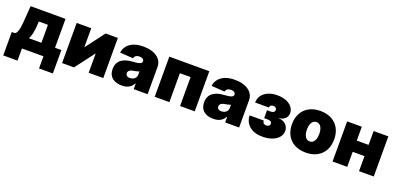

<svg xmlns="http://www.w3.org/2000/svg" viewBox="3 -1395 4944 2408"><g transform="rotate(20 2474.5 -190.5)"><path d="M16.1 162.1V-150.4H56.2Q74.7 -157.7 85.7 -183.1Q96.7 -208.5 102.5 -243.2Q108.4 -277.8 111.1 -313.7Q113.8 -349.6 115.7 -377.4L127.4 -535.6H593.3V-150.4H678.2V162.1H493.7V0H206.5V162.1ZM243.7 -150.4H411.6V-390.1H289.6V-377.4Q285.6 -294.9 275.4 -240.5Q265.1 -186 243.7 -150.4Z M1292 0H1097.2V-255.9H1095.2L900.9 0H742.2V-535.6H936.5V-283.7H938.5L1128.9 -535.6H1292Z M1540.5 8.8Q1488.3 8.8 1448.2 -8.3Q1408.2 -25.4 1385.7 -60.1Q1363.3 -94.7 1363.3 -147.9Q1363.3 -192.4 1378.4 -223.4Q1393.6 -254.4 1420.9 -274.4Q1448.2 -294.4 1484.4 -305.2Q1520.5 -315.9 1563 -318.8Q1608.4 -321.8 1636 -326.9Q1663.6 -332 1676 -341.3Q1688.5 -350.6 1688.5 -365.7V-367.7Q1688.5 -380.9 1680.9 -390.1Q1673.3 -399.4 1659.9 -404.3Q1646.5 -409.2 1627.9 -409.2Q1609.4 -409.2 1594.5 -403.8Q1579.6 -398.4 1570.3 -387.7Q1561 -377 1558.1 -360.8L1380.9 -372.6Q1387.7 -422.9 1417.5 -461.4Q1447.3 -500 1501.2 -522.2Q1555.2 -544.4 1632.3 -544.4Q1690.9 -544.4 1737.5 -531.2Q1784.2 -518.1 1816.9 -493.9Q1849.6 -469.7 1866.7 -436.8Q1883.8 -403.8 1883.8 -364.3V0H1697.8V-75.7H1694.8Q1677.7 -44.9 1655 -26.4Q1632.3 -7.8 1603.8 0.5Q1575.2 8.8 1540.5 8.8ZM1604 -114.3Q1626 -114.3 1645.8 -123Q1665.5 -131.8 1678 -148.7Q1690.4 -165.5 1690.4 -189.9V-233.4Q1682.6 -230.5 1674.1 -227.8Q1665.5 -225.1 1655.8 -222.7Q1646 -220.2 1635.3 -218.3Q1624.5 -216.3 1612.3 -214.4Q1590.3 -210.9 1575.9 -203.1Q1561.5 -195.3 1554.4 -184.3Q1547.4 -173.3 1547.4 -159.7Q1547.4 -145 1554.7 -134.8Q1562 -124.5 1574.7 -119.4Q1587.4 -114.3 1604 -114.3Z M2512.7 -535.6V0H2316.9V-386.2H2174.3V0H1978.5V-535.6Z M2761.7 8.8Q2709.5 8.8 2669.4 -8.3Q2629.4 -25.4 2606.9 -60.1Q2584.5 -94.7 2584.5 -147.9Q2584.5 -192.4 2599.6 -223.4Q2614.7 -254.4 2642.1 -274.4Q2669.4 -294.4 2705.6 -305.2Q2741.7 -315.9 2784.2 -318.8Q2829.6 -321.8 2857.2 -326.9Q2884.8 -332 2897.2 -341.3Q2909.7 -350.6 2909.7 -365.7V-367.7Q2909.7 -380.9 2902.1 -390.1Q2894.5 -399.4 2881.1 -404.3Q2867.7 -409.2 2849.1 -409.2Q2830.6 -409.2 2815.7 -403.8Q2800.8 -398.4 2791.5 -387.7Q2782.2 -377 2779.3 -360.8L2602.1 -372.6Q2608.9 -422.9 2638.7 -461.4Q2668.5 -500 2722.4 -522.2Q2776.4 -544.4 2853.5 -544.4Q2912.1 -544.4 2958.7 -531.2Q3005.4 -518.1 3038.1 -493.9Q3070.8 -469.7 3087.9 -436.8Q3105 -403.8 3105 -364.3V0H2918.9V-75.7H2916Q2898.9 -44.9 2876.2 -26.4Q2853.5 -7.8 2825 0.5Q2796.4 8.8 2761.7 8.8ZM2825.2 -114.3Q2847.2 -114.3 2866.9 -123Q2886.7 -131.8 2899.2 -148.7Q2911.6 -165.5 2911.6 -189.9V-233.4Q2903.8 -230.5 2895.3 -227.8Q2886.7 -225.1 2877 -222.7Q2867.2 -220.2 2856.4 -218.3Q2845.7 -216.3 2833.5 -214.4Q2811.5 -210.9 2797.1 -203.1Q2782.7 -195.3 2775.6 -184.3Q2768.6 -173.3 2768.6 -159.7Q2768.6 -145 2775.9 -134.8Q2783.2 -124.5 2795.9 -119.4Q2808.6 -114.3 2825.2 -114.3Z M3417 8.3Q3336.9 8.3 3283.7 -19Q3230.5 -46.4 3203.9 -91.1Q3177.2 -135.7 3177.2 -188H3365.7Q3365.2 -166 3378.2 -153.3Q3391.1 -140.6 3414.6 -140.6Q3437 -140.6 3450 -151.1Q3462.9 -161.6 3462.9 -178.2Q3462.9 -198.2 3448.2 -208Q3433.6 -217.8 3407.7 -217.8H3359.9V-323.2H3407.7Q3433.1 -323.2 3447.8 -333.3Q3462.4 -343.3 3462.4 -363.8Q3462.4 -380.4 3450.2 -391.1Q3438 -401.9 3417 -401.9Q3395 -401.9 3382.8 -391.8Q3370.6 -381.8 3370.6 -363.3H3186.5Q3186.5 -415 3214.8 -456.1Q3243.2 -497.1 3295.4 -520.8Q3347.7 -544.4 3419.4 -544.4Q3485.8 -544.4 3536.6 -524.4Q3587.4 -504.4 3616.2 -469Q3645 -433.6 3645 -386.7Q3645 -340.3 3612.1 -312Q3579.1 -283.7 3528.3 -281.2V-279.8Q3596.2 -274.9 3629.9 -240Q3663.6 -205.1 3663.6 -157.2Q3663.6 -108.9 3632.6 -71.5Q3601.6 -34.2 3546.1 -12.9Q3490.7 8.3 3417 8.3Z M3995.6 10.3Q3908.2 10.3 3844.7 -24.2Q3781.2 -58.6 3747.3 -121.1Q3713.4 -183.6 3713.4 -267.1Q3713.4 -350.6 3747.3 -412.8Q3781.2 -475.1 3844.7 -509.8Q3908.2 -544.4 3995.6 -544.4Q4082.5 -544.4 4145.8 -509.8Q4209 -475.1 4242.9 -412.8Q4276.9 -350.6 4276.9 -267.1Q4276.9 -183.6 4242.9 -121.1Q4209 -58.6 4145.8 -24.2Q4082.5 10.3 3995.6 10.3ZM3995.6 -138.2Q4020 -138.2 4038.6 -153.3Q4057.1 -168.5 4067.4 -197.5Q4077.6 -226.6 4077.6 -267.6Q4077.6 -309.1 4067.4 -337.6Q4057.1 -366.2 4038.6 -381.1Q4020 -396 3995.6 -396Q3970.7 -396 3951.9 -381.1Q3933.1 -366.2 3922.9 -337.6Q3912.6 -309.1 3912.6 -267.6Q3912.6 -226.6 3922.9 -197.5Q3933.1 -168.5 3951.9 -153.3Q3970.7 -138.2 3995.6 -138.2Z M4763.7 -350.6V-200.7H4490.2V-350.6ZM4547.9 -535.6V0H4352.1V-535.6ZM4901.9 -535.6V0H4705.6V-535.6Z"/></g></svg>

Font: Inter 20pt Black
Style: Regular
Weight: 900
Version: Version 4.001;git-66647c0bb